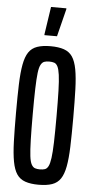

<svg xmlns="http://www.w3.org/2000/svg" viewBox="-60 -929 471 972"><g transform="rotate(5 175.0 -443.0)"><path d="M174 8Q134 8 106.5 -1.5Q79 -11 63.5 -34Q48 -57 40.5 -97.5Q33 -138 31 -198.5Q29 -259 29 -344Q29 -429 31 -489.5Q33 -550 40.5 -590.5Q48 -631 63.5 -654Q79 -677 106.5 -686.5Q134 -696 174 -696Q215 -696 242.5 -686.5Q270 -677 285.5 -654Q301 -631 308.5 -590.5Q316 -550 318 -489.5Q320 -429 320 -344Q320 -259 318 -198.5Q316 -138 308.5 -97.5Q301 -57 285.5 -34Q270 -11 243 -1.5Q216 8 174 8ZM174 -70Q189 -70 199.5 -73.5Q210 -77 217 -90.5Q224 -104 228 -133Q232 -162 233.5 -213.5Q235 -265 235 -344Q235 -423 233.5 -474.5Q232 -526 228 -555Q224 -584 217 -597.5Q210 -611 199.5 -614.5Q189 -618 174 -618Q160 -618 149.5 -614.5Q139 -611 131.5 -597.5Q124 -584 120.5 -555Q117 -526 115.5 -474.5Q114 -423 114 -344Q114 -265 115.5 -213.5Q117 -162 120.5 -133Q124 -104 131.5 -90.5Q139 -77 149.5 -73.5Q160 -70 174 -70ZM138 -749V-754L159 -894H237V-889L202 -749Z"/></g></svg>

Font: Saira UltraCondensed SemiBold
Style: Regular
Weight: 600
Width: 1
Designer: Hector Gatti with collaboration of the Omnibus-Type team
Foundry: Omnibus-Type
Version: Version 1.101